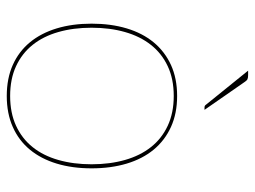

<svg xmlns="http://www.w3.org/2000/svg" viewBox="-113 -635 754 568"><g transform="rotate(90 264.0 -351.0)"><path d="M264 -498Q315.5 -498 355.5 -479.8Q395.5 -461.5 422.8 -428.5Q450 -395.5 464 -348.8Q478 -302 478 -245Q478 -188 464 -141.8Q450 -95.5 422.8 -62.5Q395.5 -29.5 355.5 -11.8Q315.5 6 264 6Q212 6 172.2 -11.8Q132.5 -29.5 105.2 -62.5Q78 -95.5 64 -141.8Q50 -188 50 -245Q50 -302 64 -348.8Q78 -395.5 105.2 -428.5Q132.5 -461.5 172.2 -479.8Q212 -498 264 -498ZM264 -4Q314 -4 352 -21.5Q390 -39 415.2 -70.5Q440.5 -102 453.2 -146.5Q466 -191 466 -245Q466 -299 453.2 -343.8Q440.5 -388.5 415.2 -420.5Q390 -452.5 352 -470.2Q314 -488 264 -488Q213.5 -488 175.8 -470.2Q138 -452.5 112.8 -420.5Q87.5 -388.5 74.8 -343.8Q62 -299 62 -245Q62 -191 74.8 -146.5Q87.5 -102 112.8 -70.5Q138 -39 175.8 -21.5Q213.5 -4 264 -4ZM202 -708Q210.5 -708 214.5 -706Q218.5 -704 223 -697L305 -579H298Q292.5 -579 290 -583L189 -708Z"/></g></svg>

Font: Lato Hairline
Style: Regular
Weight: 250
Designer: Lukasz Dziedzic
Foundry: Lukasz Dziedzic
Version: Version 1.104; Western+Polish opensource